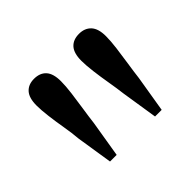

<svg xmlns="http://www.w3.org/2000/svg" viewBox="-89 -929 573 573"><g transform="rotate(-45 198.0 -642.5)"><path d="M103 -810Q128 -810 141.5 -795Q155 -780 155 -748Q155 -728 151.5 -700.5Q148 -673 143.5 -644Q139 -615 136 -590L117 -475H89L71 -590Q69 -615 64 -644Q59 -673 55.5 -701Q52 -729 52 -748Q52 -780 65.5 -795Q79 -810 103 -810ZM293 -810Q317 -810 331 -795Q345 -780 345 -748Q345 -728 341.5 -700.5Q338 -673 333.5 -644Q329 -615 326 -590L307 -475H279L261 -590Q258 -615 253 -644Q248 -673 244.5 -701Q241 -729 241 -748Q241 -780 254.5 -795Q268 -810 293 -810Z"/></g></svg>

Font: Noto Serif SC ExtraLight Medium
Style: Regular
Weight: 500
Version: Version 2.002-H1;hotconv 1.1.0;makeotfexe 2.6.0